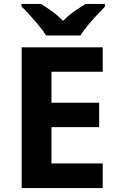

<svg xmlns="http://www.w3.org/2000/svg" viewBox="-20 -954 600 974"><path d="M501 0H90V-714H501V-590H241V-433H483V-309H241V-125H501ZM214 -774Q200 -797 177.5 -824Q155 -851 131.5 -877Q108 -903 89 -921V-934H188Q214 -918 244 -896.5Q274 -875 300 -848Q326 -875 357 -896.5Q388 -918 414 -934H513V-921Q495 -903 471 -877Q447 -851 424.5 -824Q402 -797 388 -774Z"/></svg>

Font: Noto Sans Balinese
Style: Bold
Weight: 700
Designer: Aditya Bayu, David Williams
Foundry: David Williams
Version: Version 2.005; ttfautohint (v1.8.4.7-5d5b)